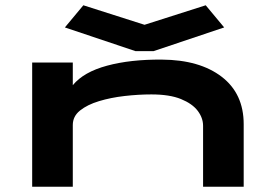

<svg xmlns="http://www.w3.org/2000/svg" viewBox="-20 -708 1040 728"><path d="M102 0V-471H256V-385Q297 -435 386 -459Q475 -483 594 -482Q737 -481 820.5 -417Q904 -353 904 -237V0H750V-231Q750 -261 729.5 -288Q709 -315 666 -332.5Q623 -350 554 -350Q505 -350 452.5 -344Q400 -338 355.5 -324.5Q311 -311 283.5 -289Q256 -267 256 -234V0ZM296 -688 528 -614 760 -688 830 -604 562 -514H494L226 -604Z"/></svg>

Font: Inconsolata UltraExpanded Black
Style: Regular
Weight: 900
Width: 9
Monospace: yes
Designer: Raph Levien, Cyreal, Brenton Simpson
Foundry: Raph Levien, Cyreal, Google
Version: Version 3.001; ttfautohint (v1.8.2.53-6de2)